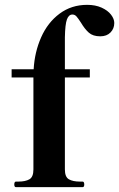

<svg xmlns="http://www.w3.org/2000/svg" viewBox="-20 -773 492 793"><path d="M452 -678Q452 -655 436.5 -639Q421 -623 394 -623Q364 -623 347 -638Q330 -653 314 -680Q303 -697 296 -705Q289 -713 279 -713Q264 -713 256.5 -693Q249 -673 248 -619V-580V-487H351V-453H248V-73Q248 -42 264.5 -32.5Q281 -23 310 -23H321Q328 -23 328 -11Q328 0 321 0H46Q39 0 39 -11Q39 -23 46 -23H56Q85 -23 101.5 -32.5Q118 -42 118 -73V-453H28V-487H119Q123 -558 150 -619Q177 -680 226 -716.5Q275 -753 340 -753Q374 -753 399.5 -741.5Q425 -730 438.5 -712.5Q452 -695 452 -678Z"/></svg>

Font: Shippori Mincho ExtraBold
Style: Regular
Weight: 800
Designer: FONTDASU
Foundry: FONTDASU / Google Inc. / but / Adobe
Version: Version 3.110; ttfautohint (v1.8.3)